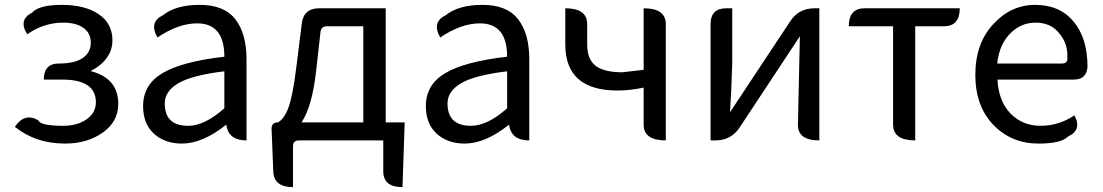

<svg xmlns="http://www.w3.org/2000/svg" viewBox="-20 -577 4531 789"><path d="M247 13Q126 13 41 -56Q81 -115 137 -83Q146 -60 239 -60Q297 -60 335 -86Q374 -113 374 -157Q374 -250 235 -250H160Q160 -316 222 -316Q286 -316 319 -338Q353 -361 353 -401Q353 -442 322 -463Q292 -484 240 -484Q160 -484 92 -436Q54 -496 112 -525Q140 -557 234 -557Q329 -557 385 -519Q442 -481 442 -411Q442 -371 418 -338Q394 -306 352 -285Q466 -256 466 -150Q466 -77 402 -32Q338 13 247 13Z M727 13Q657 13 612 -28Q568 -69 568 -141Q568 -229 647 -276Q727 -324 902 -344Q902 -481 790 -481Q713 -481 627 -423Q591 -486 649 -514Q702 -557 801 -557Q901 -557 947 -498Q993 -439 993 -334V0Q918 0 910 -65Q813 13 727 13ZM753 -60Q821 -60 902 -132V-284Q769 -268 713 -235Q657 -202 657 -152Q657 -60 753 -60Z M1279 -285Q1263 -140 1219 -74H1473V-469H1324Q1299 -469 1297 -445ZM1208 0Q1184 0 1184 25V192Q1105 192 1103 127L1096 -48Q1096 -74 1122 -74Q1148 -88 1165 -134Q1183 -181 1198 -303L1220 -479Q1227 -543 1292 -543H1565V-74H1643L1634 192Q1555 192 1555 127V0Z M1889 13Q1819 13 1774 -28Q1730 -69 1730 -141Q1730 -229 1809 -276Q1889 -324 2064 -344Q2064 -481 1952 -481Q1875 -481 1789 -423Q1753 -486 1811 -514Q1864 -557 1963 -557Q2063 -557 2109 -498Q2155 -439 2155 -334V0Q2080 0 2072 -65Q1975 13 1889 13ZM1915 -60Q1983 -60 2064 -132V-284Q1931 -268 1875 -235Q1819 -202 1819 -152Q1819 -60 1915 -60Z M2716 0Q2625 0 2625 -65V-217Q2568 -205 2518 -205Q2303 -205 2303 -394V-543Q2393 -543 2393 -478V-394Q2393 -334 2427 -307Q2462 -280 2537 -280L2625 -290V-543Q2716 -543 2716 -478V0Z M2900 0V-478Q2900 -543 2965 -543H2989V-316L2985 -208L2980 -116L3227 -489Q3262 -543 3327 -543H3347V0Q3258 0 3259 -65L3267 -428L3020 -54Q2985 0 2920 0Z M3741 0Q3650 0 3650 -65V-469H3468Q3468 -543 3533 -543H3924Q3924 -469 3859 -469H3741V0Z M4248 13Q4136 13 4062 -64Q3988 -141 3988 -269Q3988 -398 4061 -477Q4134 -557 4234 -557Q4335 -557 4392 -488Q4449 -420 4449 -302Q4445 -250 4393 -250H4079Q4083 -163 4132 -111Q4182 -60 4256 -60Q4331 -60 4395 -103Q4428 -43 4369 -16Q4341 13 4248 13ZM4078 -316H4344Q4369 -316 4366 -341Q4369 -397 4333 -440Q4298 -484 4236 -484Q4174 -484 4130 -438Q4086 -393 4078 -316Z"/></svg>

Font: Swei Toothpaste CJK TC
Style: Regular
Weight: 400
Version: Version 1.0